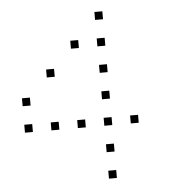

<svg xmlns="http://www.w3.org/2000/svg" viewBox="-48 -712 696 723"><g transform="rotate(-5 300.0 -350.0)"><path d="M336 -665Q335 -665 335 -665Q335 -665 335 -664V-636Q335 -635 335 -635Q335 -635 336 -635H364Q365 -635 365 -635Q365 -635 365 -636V-664Q365 -665 365 -665Q365 -665 364 -665ZM236 -565Q235 -565 235 -565Q235 -565 235 -564V-536Q235 -535 235 -535Q235 -535 236 -535H264Q265 -535 265 -535Q265 -535 265 -536V-564Q265 -565 265 -565Q265 -565 264 -565ZM336 -565Q335 -565 335 -565Q335 -565 335 -564V-536Q335 -535 335 -535Q335 -535 336 -535H364Q365 -535 365 -535Q365 -535 365 -536V-564Q365 -565 365 -565Q365 -565 364 -565ZM136 -465Q135 -465 135 -465Q135 -465 135 -464V-436Q135 -435 135 -435Q135 -435 136 -435H164Q165 -435 165 -435Q165 -435 165 -436V-464Q165 -465 165 -465Q165 -465 164 -465ZM336 -465Q335 -465 335 -465Q335 -465 335 -464V-436Q335 -435 335 -435Q335 -435 336 -435H364Q365 -435 365 -435Q365 -435 365 -436V-464Q365 -465 365 -465Q365 -465 364 -465ZM36 -365Q35 -365 35 -365Q35 -365 35 -364V-336Q35 -335 35 -335Q35 -335 36 -335H64Q65 -335 65 -335Q65 -335 65 -336V-364Q65 -365 65 -365Q65 -365 64 -365ZM336 -365Q335 -365 335 -365Q335 -365 335 -364V-336Q335 -335 335 -335Q335 -335 336 -335H364Q365 -335 365 -335Q365 -335 365 -336V-364Q365 -365 365 -365Q365 -365 364 -365ZM36 -265Q35 -265 35 -265Q35 -265 35 -264V-236Q35 -235 35 -235Q35 -235 36 -235H64Q65 -235 65 -235Q65 -235 65 -236V-264Q65 -265 65 -265Q65 -265 64 -265ZM136 -265Q135 -265 135 -265Q135 -265 135 -264V-236Q135 -235 135 -235Q135 -235 136 -235H164Q165 -235 165 -235Q165 -235 165 -236V-264Q165 -265 165 -265Q165 -265 164 -265ZM236 -265Q235 -265 235 -265Q235 -265 235 -264V-236Q235 -235 235 -235Q235 -235 236 -235H264Q265 -235 265 -235Q265 -235 265 -236V-264Q265 -265 265 -265Q265 -265 264 -265ZM336 -265Q335 -265 335 -265Q335 -265 335 -264V-236Q335 -235 335 -235Q335 -235 336 -235H364Q365 -235 365 -235Q365 -235 365 -236V-264Q365 -265 365 -265Q365 -265 364 -265ZM436 -265Q435 -265 435 -265Q435 -265 435 -264V-236Q435 -235 435 -235Q435 -235 436 -235H464Q465 -235 465 -235Q465 -235 465 -236V-264Q465 -265 465 -265Q465 -265 464 -265ZM336 -165Q335 -165 335 -165Q335 -165 335 -164V-136Q335 -135 335 -135Q335 -135 336 -135H364Q365 -135 365 -135Q365 -135 365 -136V-164Q365 -165 365 -165Q365 -165 364 -165ZM336 -65Q335 -65 335 -65Q335 -65 335 -64V-36Q335 -35 335 -35Q335 -35 336 -35H364Q365 -35 365 -35Q365 -35 365 -36V-64Q365 -65 365 -65Q365 -65 364 -65Z"/></g></svg>

Font: Doto Black Thin
Style: Regular
Weight: 250
Monospace: yes
Version: Version 1.000